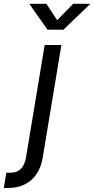

<svg xmlns="http://www.w3.org/2000/svg" viewBox="-114 -773 488 998"><path d="M118.2 -539.1H205.1L107.9 46.4Q100.1 94.7 76.9 130.1Q53.7 165.5 16.1 184.8Q-21.5 204.1 -72.3 204.1H-94.2L-81.1 125H-62.5Q-25.9 125 -5.4 104.5Q15.1 84 21.5 43.5ZM127 -753.4 183.1 -668 266.6 -753.4H353.5L352.5 -750L215.8 -618.7H132.8L40.5 -750L41.5 -753.4Z"/></svg>

Font: Inter 18pt
Style: Italic
Weight: 400
Italic angle: -9.3988°
Designer: Rasmus Andersson
Foundry: rsms
Version: Version 4.001;git-66647c0bb